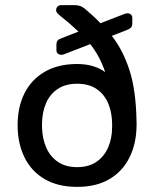

<svg xmlns="http://www.w3.org/2000/svg" viewBox="-20 -720 606 750"><path d="M281.1 10Q206.2 10 154.2 -20.5Q102.3 -50.9 75.5 -105.7Q48.8 -160.4 48.8 -230.8Q48.8 -302.1 75.9 -356Q103 -409.9 155.2 -439.9Q207.4 -470 281.1 -470Q314.3 -470 342.1 -461.9Q369.9 -453.7 390.9 -438.3Q370 -500.3 332.5 -547.6L232.4 -508.9Q225.4 -505.9 219.8 -505.9Q211.6 -505.9 206 -510.7Q200.4 -515.4 200.4 -524.4V-545.1Q200.4 -556.7 205.4 -562.2Q210.4 -567.6 222.4 -571.6L286.6 -596.6Q270.7 -611.7 252.6 -627.3Q234.4 -643 215.3 -658.2Q205.9 -665.6 202.5 -670.6Q199.1 -675.6 199.1 -679.6Q199.1 -688.6 204.8 -694.3Q210.4 -700 219.4 -700H270.9Q284.4 -700 293.8 -696.4Q303.1 -692.8 310.1 -687Q327.1 -672.7 342.6 -658.6Q358.1 -644.4 372.4 -629.3L464.8 -665.1Q472.8 -668.1 477.4 -668.1Q485.6 -668.1 491.2 -663.3Q496.8 -658.6 496.8 -649.6V-628.9Q496.8 -617.5 491.8 -612.4Q486.8 -607.4 474.8 -602.4L416.7 -579.9Q460.5 -524.3 486.1 -445Q511.6 -365.6 513.4 -242.5Q513.6 -238.9 513.6 -235.4Q513.6 -231.9 513.4 -228.3Q512.6 -158.4 485.5 -104.3Q458.3 -50.1 407.1 -20.1Q355.9 10 281.1 10ZM281.1 -67.1Q326.5 -67.1 356.7 -87.8Q386.9 -108.6 402.4 -144.1Q417.9 -179.7 417.9 -223.3Q418.1 -226.9 418.1 -229.9Q418.1 -232.9 417.9 -236.5Q417.7 -280.1 402.8 -315.7Q387.9 -351.3 357.8 -372.1Q327.7 -392.9 281.1 -392.9Q235.4 -392.9 204.8 -372.1Q174.2 -351.3 159.3 -315.7Q144.4 -280.1 144.2 -236.5Q144.1 -232.1 144.1 -228.8Q144.1 -225.5 144.2 -221.9Q145.2 -179.1 160.5 -143.8Q175.8 -108.6 206 -87.8Q236.2 -67.1 281.1 -67.1Z"/></svg>

Font: Rubik Light
Style: Regular
Weight: 300
Designer: Hubert and Fischer
Foundry: Hubert and Fischer
Version: Version 2.300;gftools[0.9.30]